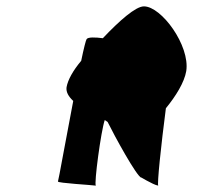

<svg xmlns="http://www.w3.org/2000/svg" viewBox="-20 -891 647 603"><path d="M189 -617C187 -602 195 -588 210 -574C187 -455 164 -325 162 -321C160 -316 270 -310 281 -308C275 -314 297 -479 309 -514L318 -508C338 -467 410 -335 424 -333C414 -340 461 -310 477 -308C473 -312 486 -436 501 -551C532 -589 559 -632 565 -668C577 -748 487 -871 432 -871C406 -871 355 -826 303 -771C280 -774 256 -775 252 -768C250 -766 243 -739 235 -700C209 -669 193 -640 189 -617Z"/></svg>

Font: Ampere
Style: SuCndIta
Weight: 400
Version: Version 1